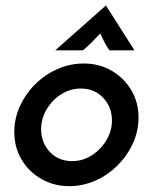

<svg xmlns="http://www.w3.org/2000/svg" viewBox="-20 -655 547 687"><path d="M227.8 11.1Q173.6 11.1 128.8 -14.2Q84 -39.6 57.6 -83.3Q31.2 -127.1 31.2 -183.3Q31.2 -231.2 51.4 -275.3Q71.5 -319.4 106.2 -353.8Q141 -388.2 185.8 -408Q230.6 -427.8 279.9 -427.8Q334.7 -427.8 379.2 -402.1Q423.6 -376.4 449.7 -332.6Q475.7 -288.9 475.7 -234.7Q475.7 -186.1 455.6 -142Q435.4 -97.9 400.7 -63.2Q366 -28.5 321.2 -8.7Q276.4 11.1 227.8 11.1ZM238.2 -78.5Q275.7 -78.5 308 -99Q340.3 -119.4 360.4 -152.8Q380.6 -186.1 380.6 -224.3Q380.6 -271.5 349.3 -304.9Q318.1 -338.2 269.4 -338.2Q231.2 -338.2 199 -317.7Q166.7 -297.2 146.9 -263.9Q127.1 -230.6 127.1 -192.4Q127.1 -145.1 158 -111.8Q188.9 -78.5 238.2 -78.5ZM177.8 -475 359 -635.4 461.1 -475H371.5Q361.8 -488.9 354.5 -502.8Q347.2 -516.7 338.9 -535.4Q321.5 -516.7 307.3 -502.8Q293.1 -488.9 277.1 -475Z"/></svg>

Font: Afacad Medium
Style: Italic
Weight: 500
Italic angle: -14°
Designer: Kristian Moeller
Foundry: Dicotype
Version: Version 1.000; ttfautohint (v1.8.4.7-5d5b)